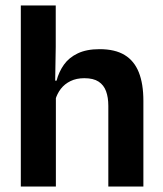

<svg xmlns="http://www.w3.org/2000/svg" viewBox="-20 -681 594 701"><path d="M503.5 0H375.5V-294.5Q375.5 -325.5 367.2 -348Q359 -370.5 340 -383Q321 -395.5 288 -395.5Q259 -395.5 237.5 -385Q216 -374.5 202.2 -356.8Q188.5 -339 182 -316.5L156 -386.5H186.5Q195 -419 213.5 -445Q232 -471 264 -486.2Q296 -501.5 343.5 -501.5Q400 -501.5 435 -480.2Q470 -459 486.8 -417Q503.5 -375 503.5 -313ZM184 0H56V-661H183.5V-510L181 -357.5L184 -348Z"/></svg>

Font: Anek Malayalam SemiBold
Style: Regular
Weight: 600
Version: Version 1.003